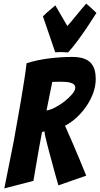

<svg xmlns="http://www.w3.org/2000/svg" viewBox="-20 -1048 557 1069"><path d="M4 1Q31 -132 56 -259Q65 -313 76 -371.5Q87 -430 96.5 -487.5Q106 -545 114.5 -598.5Q123 -652 128 -696Q185 -714 251 -722.5Q317 -731 382 -731Q421 -731 446.5 -722Q472 -713 486.5 -696.5Q501 -680 507 -658Q513 -636 513 -609Q513 -569 499 -530.5Q485 -492 461.5 -457.5Q438 -423 407.5 -394.5Q377 -366 342 -348Q360 -308 380.5 -260.5Q401 -213 419 -170Q439 -120 460 -70L305 -16Q285 -85 269 -146Q262 -171 255 -197.5Q248 -224 242 -247.5Q236 -271 232 -289Q228 -307 227 -317L214 -313Q208 -281 199.5 -235Q191 -189 184 -146Q175 -95 166 -41ZM239 -433Q258 -435 285.5 -449Q313 -463 338 -482.5Q363 -502 381 -523Q399 -544 399 -560Q399 -571 392 -577.5Q385 -584 372.5 -587.5Q360 -591 345 -592Q330 -593 314 -593Q303 -593 291.5 -592.5Q280 -592 271 -592ZM359 -756Q346 -757 335 -757.5Q324 -758 317 -758Q307 -758 301 -757.5Q295 -757 291 -757Q287 -757 287 -758Q278 -784 266.5 -818.5Q255 -853 244 -884Q232 -920 219 -957Q230 -967 241 -978Q252 -987 264 -997.5Q276 -1008 288 -1018L355 -903Q365 -914 379 -931Q393 -948 407.5 -965.5Q422 -983 435.5 -999.5Q449 -1016 460 -1028Q473 -1017 483 -1008Q493 -999 501 -991L517 -976Q490 -933 463 -893Q440 -859 412 -821Q384 -783 359 -756Z"/></svg>

Font: Bangers
Style: Regular
Weight: 400
Designer: vernon adams
Foundry: Vernon Adams
Version: Version 2.000